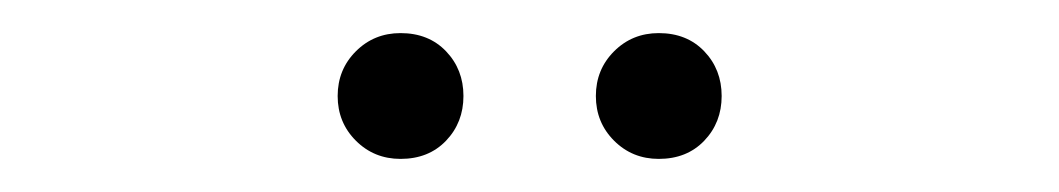

<svg xmlns="http://www.w3.org/2000/svg" viewBox="-20 -699 640 116"><path d="M222 -603Q206 -603 195 -614Q184 -625 184 -641Q184 -657 195 -668Q206 -679 222 -679Q239 -679 249.5 -668Q260 -657 260 -641Q260 -625 249.5 -614Q239 -603 222 -603ZM378 -603Q362 -603 351 -614Q340 -625 340 -641Q340 -657 351 -668Q362 -679 378 -679Q395 -679 405.5 -668Q416 -657 416 -641Q416 -625 405.5 -614Q395 -603 378 -603Z"/></svg>

Font: Red Hat Display
Style: Regular
Weight: 300
Designer: Pentagram, MCKL
Foundry: Pentagram, MCKL
Version: Version 1.023